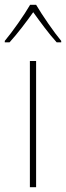

<svg xmlns="http://www.w3.org/2000/svg" viewBox="-42 -783 276 803"><path d="M109 -763H84C60 -721 10 -650 -22 -612V-606H-2C31 -642 70 -694 97 -732C125 -693 162 -642 195 -606H214V-612C186 -645 134 -720 109 -763ZM109 0V-528H83V0Z"/></svg>

Font: Noto Sans Sinhala SemiCondensed Thin
Style: Regular
Weight: 100
Width: 4
Designer: Jelle Bosma - Monotype Design Team
Foundry: Monotype Imaging Inc.
Version: Version 2.006